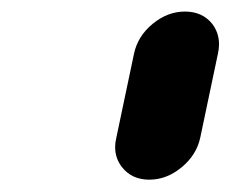

<svg xmlns="http://www.w3.org/2000/svg" viewBox="-20 -728 390 324"><path d="M292 -708.5Q321.3 -708.5 337.9 -688Q349.6 -672.9 349.6 -653.3Q349.6 -645.5 347.7 -637.2L317.9 -495.6Q311.5 -466.3 286.4 -445.6Q261.2 -424.8 231.9 -424.8Q202.6 -424.8 186 -445.8Q174.3 -460.4 174.3 -480Q174.3 -487.3 176.3 -495.6L206.1 -637.2Q212.4 -667 237.5 -687.7Q262.7 -708.5 292 -708.5Z"/></svg>

Font: Robtronika
Style: Italic
Weight: 400
Italic angle: -12°
Designer: GGBot
Version: 1.00